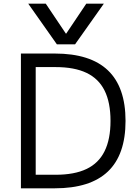

<svg xmlns="http://www.w3.org/2000/svg" viewBox="-20 -1020 747 1040"><path d="M133 -1000H228L336.7 -838.1H338.7L447.3 -1000H542.4L386.7 -780H288ZM93.3 0V-730H276.7Q469 -730 564.5 -639Q660 -548 660 -365Q660 -182 564.5 -91Q469 0 276.7 0ZM281.4 -73.4Q383 -73.4 448.6 -104.7Q514.3 -136 546.4 -200.9Q578.6 -265.7 578.6 -365Q578.6 -465 546.4 -529.5Q514.3 -594 448.6 -625.3Q383 -656.6 281.4 -656.6H173.4V-73.4Z"/></svg>

Font: M PLUS 1 Thin
Style: Regular
Weight: 100
Designer: Coji Morishita
Foundry: UNDERFOREST DESIGN
Version: Version 1.001